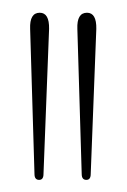

<svg xmlns="http://www.w3.org/2000/svg" viewBox="-20 -790 204 309"><path d="M119 -500.5Q111.5 -500.5 111.5 -510L104.5 -743.5Q103.5 -769.5 120 -769.5Q135.5 -769.5 135 -743.5L126 -510Q126 -500.5 119 -500.5ZM43 -500.5Q35.5 -500.5 35.5 -510L28.5 -743.5Q27.5 -769.5 44 -769.5Q59.5 -769.5 59 -743.5L50 -510Q50 -500.5 43 -500.5Z"/></svg>

Font: Fraunces 144pt S050 Thin
Style: Regular
Weight: 100
Version: Version 1.000; ttfautohint (v1.8.3)